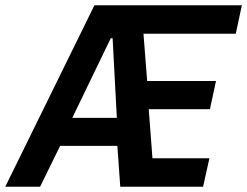

<svg xmlns="http://www.w3.org/2000/svg" viewBox="-56 -708 937 728"><path d="M-36 0 302 -688H861L838 -580H488L502 -401H763L740 -294H508L522 -108H738L714 0H400L389 -155H172L96 0ZM218 -261H387L371 -563H364Z"/></svg>

Font: Saira SemiCondensed SemiBold
Style: Italic
Weight: 600
Width: 4
Italic angle: -12°
Designer: Hector Gatti with collaboration of the Omnibus-Type team
Foundry: Omnibus-Type
Version: Version 1.101